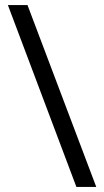

<svg xmlns="http://www.w3.org/2000/svg" viewBox="-20 -734 407 754"><path d="M11 -714 280 0H358L88 -714Z"/></svg>

Font: Frost Regular
Style: Regular
Weight: 400
Designer: Lee Frost
Foundry: Lee Frost for Ice Communication Norge AS
Version: Version 2.011;hotconv 1.0.107;makeotfexe 2.5.65593